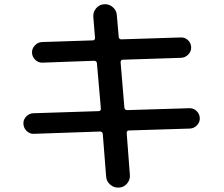

<svg xmlns="http://www.w3.org/2000/svg" viewBox="-20 -806 1040 893"><path d="M137.7 -183.6Q119.1 -182.6 104.5 -196.3Q89.8 -210 88.9 -230.5Q87.9 -249 101.6 -263.7Q115.2 -278.3 134.8 -279.3L438.5 -289.1Q449.2 -289.1 449.2 -300.8L430.7 -512.7Q428.7 -522.5 418.9 -523.4L177.7 -514.6Q159.2 -513.7 144.5 -527.3Q129.9 -541 128.9 -560.5Q127.9 -579.1 141.6 -594.2Q155.3 -609.4 174.8 -610.4L411.1 -618.2Q421.9 -618.2 421.9 -629.9L414.1 -726.6Q412.1 -750 427.2 -767.6Q442.4 -785.2 463.9 -786.1Q487.3 -788.1 504.9 -772.5Q522.5 -756.8 523.4 -735.4L532.2 -633.8Q534.2 -623 543.9 -623L820.3 -631.8Q839.8 -632.8 854 -619.6Q868.2 -606.4 869.1 -586.9Q870.1 -567.4 856 -552.7Q841.8 -538.1 823.2 -537.1L551.8 -528.3Q541 -528.3 541 -515.6L558.6 -304.7Q560.5 -293.9 571.3 -293.9L860.4 -302.7Q878.9 -303.7 893.6 -290.5Q908.2 -277.3 909.2 -256.8Q910.2 -238.3 896.5 -223.6Q882.8 -209 863.3 -208L579.1 -199.2Q569.3 -199.2 569.3 -186.5L584 6.8Q585.9 30.3 570.8 47.9Q555.7 65.4 534.2 66.4Q510.7 68.4 492.7 52.7Q474.6 37.1 473.6 14.6L458 -183.6Q456.1 -193.4 446.3 -194.3Z"/></svg>

Font: Rounded-X Mgen+ 1mn medium
Style: Regular
Weight: 500
Designer: [Source Han Sans]
Ryoko NISHIZUKA  (kana & ideographs); Paul D. Hunt (Latin, Greek & Cyrillic); Wenlong ZHANG  (bopomofo
Version: Version 1.059.20150602